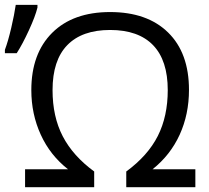

<svg xmlns="http://www.w3.org/2000/svg" viewBox="-34 -775 867 795"><path d="M421.9 -650.9Q305.7 -650.9 244.6 -588.1Q183.6 -525.4 183.6 -401.9Q183.6 -292 225.8 -210.7Q268.1 -129.4 356 -64.9V0H69.8V-74.2H247.6Q173.8 -131.8 134.8 -217.3Q95.7 -302.7 95.7 -401.9Q95.7 -553.2 182.1 -639.2Q268.6 -725.1 421.9 -725.1Q575.7 -725.1 662.1 -640.4Q748.5 -555.7 748.5 -402.8Q748.5 -301.8 710 -217.3Q671.4 -132.8 597.7 -74.2H774.9V0H488.8V-64.9Q578.1 -130.4 619.4 -211.9Q660.6 -293.5 660.6 -401.9Q660.6 -524.9 599.9 -587.9Q539.1 -650.9 421.9 -650.9ZM-13.7 -568.8Q-0.5 -604 12.5 -659.4Q25.4 -714.8 31.2 -754.9H121.1V-743.7Q112.3 -707.5 85.7 -649.7Q59.1 -591.8 35.2 -554.7H-13.7Z"/></svg>

Font: HunimalSansv1.5
Style: Regular
Weight: 400
Foundry: Ascender Corporation
Version: Version 1.10